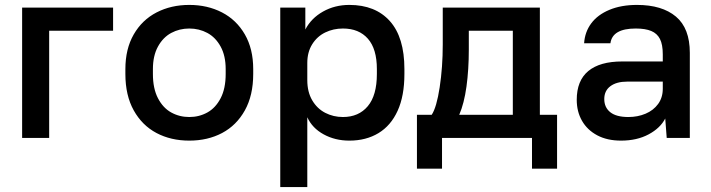

<svg xmlns="http://www.w3.org/2000/svg" viewBox="-20 -561 2891 781"><path d="M70 -530H440V-436H180V0H70Z M490 -260V-280Q490 -362 524 -421Q558 -480 617 -510.5Q676 -541 750 -541Q824 -541 883 -510.5Q942 -480 976 -421Q1010 -362 1010 -280V-260Q1010 -173 976 -112Q942 -51 883.5 -20Q825 11 750 11Q675 11 616.5 -20Q558 -51 524 -112Q490 -173 490 -260ZM898 -260V-280Q898 -334 877.5 -371.5Q857 -409 823.5 -427Q790 -445 750 -445Q710 -445 676.5 -427Q643 -409 622.5 -371.5Q602 -334 602 -280V-260Q602 -201 622.5 -161.5Q643 -122 676.5 -103.5Q710 -85 750 -85Q790 -85 823.5 -103.5Q857 -122 877.5 -161.5Q898 -201 898 -260Z M1120 -530H1222V-441Q1246 -487 1294 -514Q1342 -541 1401 -541Q1507 -541 1566 -475Q1625 -409 1625 -280V-260Q1625 -171 1597.5 -110.5Q1570 -50 1519.5 -19.5Q1469 11 1401 11Q1343 11 1296.5 -14.5Q1250 -40 1230 -84V200H1120ZM1513 -260V-280Q1513 -362 1476.5 -403.5Q1440 -445 1375 -445Q1336 -445 1303 -429Q1270 -413 1250 -381Q1230 -349 1230 -305V-235Q1230 -187 1250 -153Q1270 -119 1303 -102Q1336 -85 1375 -85Q1439 -85 1476 -129Q1513 -173 1513 -260Z M1676 -94H1736Q1756 -124 1768.5 -206Q1781 -288 1781 -380V-530H2176V-94H2246V125H2144V0H1778V125H1676ZM2066 -94V-436H1887V-360Q1887 -278 1877.5 -209Q1868 -140 1848 -94Z M2326 -155Q2326 -233 2373 -272Q2420 -311 2511 -311H2676V-340Q2676 -380 2664.5 -402.5Q2653 -425 2629 -435Q2605 -445 2566 -445Q2471 -445 2463 -385H2356Q2359 -431 2385 -466Q2411 -501 2459 -521Q2507 -541 2571 -541Q2673 -541 2729.5 -493.5Q2786 -446 2786 -346V0H2692L2686 -79Q2666 -40 2618.5 -14.5Q2571 11 2506 11Q2450 11 2409.5 -10.5Q2369 -32 2347.5 -69.5Q2326 -107 2326 -155ZM2676 -200V-229H2531Q2488 -229 2463 -210.5Q2438 -192 2438 -158Q2438 -124 2462.5 -104.5Q2487 -85 2536 -85Q2574 -85 2606 -98.5Q2638 -112 2657 -138Q2676 -164 2676 -200Z"/></svg>

Font: .
Style: 
Weight: 500
Designer: A.Korolkova, Vitaly Kuzmin
Foundry: ParaType Ltd
Version: Version 1.000; Glyphs 3.2, build 3192.0